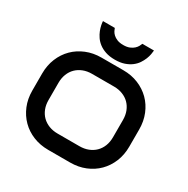

<svg xmlns="http://www.w3.org/2000/svg" viewBox="-204 -1108 1268 1297"><g transform="rotate(30 430.0 -460.0)"><path d="M808.6 -283.2Q808.6 -219.2 786.6 -165.5Q764.6 -111.8 725.6 -72.8Q686.5 -33.7 633.1 -12Q579.6 9.8 516.6 9.8H344.7Q281.7 9.8 228 -12Q174.3 -33.7 135.3 -72.8Q96.2 -111.8 74 -165.5Q51.8 -219.2 51.8 -283.2V-417Q51.8 -480.5 74 -534.4Q96.2 -588.4 135.3 -627.2Q174.3 -666 228 -688Q281.7 -710 344.7 -710H516.6Q579.6 -710 633.1 -688Q686.5 -666 725.6 -627.2Q764.6 -588.4 786.6 -534.4Q808.6 -480.5 808.6 -417ZM681.6 -417Q681.6 -454.6 669.7 -485.1Q657.7 -515.6 636 -537.4Q614.3 -559.1 583.7 -571Q553.2 -583 516.6 -583H344.7Q307.6 -583 277.1 -571Q246.6 -559.1 224.6 -537.4Q202.6 -515.6 190.7 -485.1Q178.7 -454.6 178.7 -417V-283.2Q178.7 -245.6 190.7 -215.1Q202.6 -184.6 224.6 -162.8Q246.6 -141.1 277.1 -129.2Q307.6 -117.2 344.7 -117.2H515.6Q552.7 -117.2 583.3 -129.2Q613.8 -141.1 635.7 -162.8Q657.7 -184.6 669.7 -215.1Q681.6 -245.6 681.6 -283.2ZM628.4 -928.7Q627.4 -916.5 624.3 -898.2Q621.1 -879.9 612.8 -859.1Q604.5 -838.4 590.6 -817.6Q576.7 -796.9 554.7 -780.3Q532.7 -763.7 502.2 -753.2Q471.7 -742.7 429.7 -742.7Q387.7 -742.7 356.9 -753.2Q326.2 -763.7 304.4 -780.3Q282.7 -796.9 268.6 -817.6Q254.4 -838.4 246.3 -859.1Q238.3 -879.9 234.6 -898.2Q231 -916.5 230.5 -928.7H322.8Q325.7 -919.9 331.8 -907.7Q337.9 -895.5 349.9 -884.3Q361.8 -873 381.1 -865Q400.4 -856.9 429.7 -856.9Q458.5 -856.9 477.8 -865Q497.1 -873 509.3 -884.3Q521.5 -895.5 528.1 -907.7Q534.7 -919.9 537.6 -928.7Z"/></g></svg>

Font: Audiowide
Style: Regular
Weight: 400
Designer: Astigmatic (AOETI)
Foundry: Astigmatic (AOETI)
Version: Version 1.002